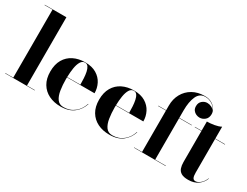

<svg xmlns="http://www.w3.org/2000/svg" viewBox="-73 -1284 2340 1818"><g transform="rotate(30 1097.0 -375.0)"><path d="M19 -3.5H105.5V-746.5H19V-750H255.5V-3.5H341.5V0H19Z M847.5 -142.5Q828 -77.5 774 -33.8Q720 10 627.5 10Q556 10 500 -17.5Q444 -45 412 -98.5Q380 -152 380 -230Q380 -308 411.2 -361.5Q442.5 -415 497.8 -442.5Q553 -470 624.5 -470Q699 -470 748.2 -440.2Q797.5 -410.5 821.8 -362.5Q846 -314.5 846 -260H545Q544.5 -251 544.5 -242Q544.5 -176 553.2 -120.8Q562 -65.5 586 -32.2Q610 1 655.5 1Q725.5 1 775.2 -39.5Q825 -80 843.5 -142.5ZM624.5 -466.5Q595 -466.5 578 -437.8Q561 -409 553.5 -362.8Q546 -316.5 545 -263.5H689Q689 -297 687 -332.5Q685 -368 678.8 -398.5Q672.5 -429 659.5 -447.8Q646.5 -466.5 624.5 -466.5Z M1381 -142.5Q1361.5 -77.5 1307.5 -33.8Q1253.5 10 1161 10Q1089.5 10 1033.5 -17.5Q977.5 -45 945.5 -98.5Q913.5 -152 913.5 -230Q913.5 -308 944.8 -361.5Q976 -415 1031.2 -442.5Q1086.5 -470 1158 -470Q1232.5 -470 1281.8 -440.2Q1331 -410.5 1355.2 -362.5Q1379.5 -314.5 1379.5 -260H1078.5Q1078 -251 1078 -242Q1078 -176 1086.8 -120.8Q1095.5 -65.5 1119.5 -32.2Q1143.5 1 1189 1Q1259 1 1308.8 -39.5Q1358.5 -80 1377 -142.5ZM1158 -466.5Q1128.5 -466.5 1111.5 -437.8Q1094.5 -409 1087 -362.8Q1079.5 -316.5 1078.5 -263.5H1222.5Q1222.5 -297 1220.5 -332.5Q1218.5 -368 1212.2 -398.5Q1206 -429 1193 -447.8Q1180 -466.5 1158 -466.5Z M1427.5 -3.5H1513.5V-456.5H1427.5V-460H1513.5V-511.5Q1513.5 -583 1544.8 -639.2Q1576 -695.5 1632.5 -727.8Q1689 -760 1764.5 -760Q1809.5 -760 1841 -741.8Q1872.5 -723.5 1889 -696.5Q1905.5 -669.5 1905.5 -643Q1905.5 -601 1879.2 -579Q1853 -557 1821 -557Q1802.5 -557 1783.5 -565.2Q1764.5 -573.5 1751.5 -590.8Q1738.5 -608 1738.5 -635.5Q1738.5 -673 1763.2 -694Q1788 -715 1818 -715Q1841.5 -715 1863.8 -704.2Q1886 -693.5 1897 -673.5Q1885 -709 1850 -732.2Q1815 -755.5 1773.5 -755.5Q1711.5 -755.5 1684.5 -695.5Q1657.5 -635.5 1657.5 -540V-460H1794V-456.5H1657.5V-3.5H1774V0H1427.5Z M2188 -101.5Q2170 -53.5 2128 -23.2Q2086 7 2022 7Q1972 7 1946 -8.8Q1920 -24.5 1910.5 -52.5Q1901 -80.5 1901 -117V-456.5H1828V-460H1901V-560Q1937 -560 1979.8 -567.2Q2022.5 -574.5 2051 -590V-460H2158V-456.5H2051V-86.5Q2051 -49 2059.8 -32.5Q2068.5 -16 2089 -16Q2112.5 -16 2140 -38.2Q2167.5 -60.5 2184.5 -102Z"/></g></svg>

Font: Bodoni* 48
Style: Bold
Weight: 700
Version: Version 2.2